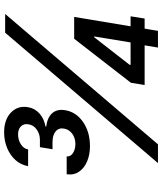

<svg xmlns="http://www.w3.org/2000/svg" viewBox="51 -823 772 914"><g transform="rotate(-90 437.0 -366.0)"><path d="M198.2 -323.7Q158.2 -323.7 126 -337.2Q93.8 -350.6 76.7 -375.7Q59.6 -400.9 64.5 -434.6H149.4Q147.5 -417 164.8 -405Q182.1 -393.1 209 -393.1Q236.3 -393.1 256.8 -407.7Q277.3 -422.4 281.7 -446.3Q286.6 -471.7 268.8 -486.8Q251 -502 217.8 -502H183.6L193.4 -562H228Q255.9 -562 277.3 -577.1Q298.8 -592.3 302.2 -616.2Q306.2 -638.2 292.7 -652.1Q279.3 -666 254.4 -666Q228 -666 207.3 -652.8Q186.5 -639.6 182.6 -618.2H103Q108.9 -652.3 131.8 -678Q154.8 -703.6 189.2 -718Q223.6 -732.4 263.7 -732.4Q324.7 -732.4 358.4 -699.7Q392.1 -667 383.8 -618.7Q378.4 -585.9 353.3 -563.7Q328.1 -541.5 292 -535.6L291.5 -532.2Q336.9 -525.9 356.4 -502Q376 -478 369.1 -440.4Q360.4 -389.2 313 -356.4Q265.6 -323.7 198.2 -323.7ZM117.7 0 738.3 -727.5H827.6L207 0ZM489.3 -63.5 500 -128.9 709.5 -398.9H768.1L752.4 -303.7H716.8L585.4 -134.8L585 -130.4H816.4L805.7 -63.5ZM667.5 0 681.6 -83.5 689 -112.3 736.3 -398.9H813.5L747.1 0Z"/></g></svg>

Font: Inter 17pt Medium
Style: Italic
Weight: 500
Italic angle: -9.3988°
Version: Version 4.001;git-66647c0bb